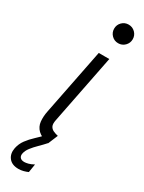

<svg xmlns="http://www.w3.org/2000/svg" viewBox="-238 -745 730 970"><g transform="rotate(30 127.5 -260.0)"><path d="M141.1 7.8Q97.2 -1 77.1 -20.8Q57.1 -40.5 54.2 -68.6Q51.3 -96.7 58.1 -130.4L134.3 -515.1H195.8L116.2 -112.3Q111.3 -88.4 117.4 -76.2Q123.5 -64 136.2 -58.1Q148.9 -52.2 164.6 -48.8ZM194.3 -606.4Q171.4 -606.4 155.8 -622.3Q140.1 -638.2 140.1 -660.6Q140.1 -683.1 155.8 -699Q171.4 -714.8 194.3 -714.8Q216.8 -714.8 232.7 -699Q248.5 -683.1 248.5 -660.6Q248.5 -638.2 232.7 -622.3Q216.8 -606.4 194.3 -606.4ZM75.2 195.3Q37.1 195.3 18.8 172.1Q0.5 148.9 7.3 113.8Q13.2 85.4 30 62.7Q46.9 40 69.1 19.5Q91.3 -1 112.3 -23.9L140.1 7.8Q123.5 26.4 104.7 44.7Q85.9 63 71.8 81.3Q57.6 99.6 54.2 117.7Q51.3 132.3 58.8 141.4Q66.4 150.4 83.5 150.4Q92.3 150.4 106 147Q119.6 143.6 137.2 133.8L129.4 182.6Q117.7 188 103.5 191.7Q89.4 195.3 75.2 195.3Z"/></g></svg>

Font: Reddit Sans Light
Style: Italic
Weight: 300
Italic angle: -11.25°
Designer: Stephen Hutchings
Version: Version 1.013